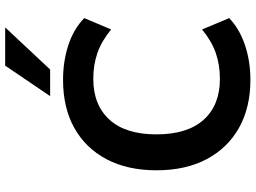

<svg xmlns="http://www.w3.org/2000/svg" viewBox="-143 -836 989 743"><g transform="rotate(-90 351.5 -464.5)"><path d="M414 10Q307 10 228.5 -34Q150 -78 107 -159.5Q64 -241 64 -353Q64 -466 107 -547Q150 -628 228 -671.5Q306 -715 414 -715Q486 -715 548.5 -694.5Q611 -674 653 -633L609 -529Q564 -566 518 -582Q472 -598 418 -598Q317 -598 260 -535.5Q203 -473 203 -354Q203 -234 259.5 -171Q316 -108 418 -108Q472 -108 518 -124Q564 -140 609 -177L653 -72Q611 -32 548.5 -11Q486 10 414 10ZM351 -765 469 -939H617L454 -765Z"/></g></svg>

Font: Nunito Sans 9pt
Style: Bold
Weight: 700
Version: Version 3.101;gftools[0.9.27]